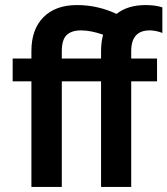

<svg xmlns="http://www.w3.org/2000/svg" viewBox="-20 -738 661 758"><path d="M379 -507V-537Q379 -571 387 -601Q339 -618 300 -618Q262 -618 243 -599.5Q224 -581 224 -536V-507ZM621 -709V-608Q595 -618 571 -618Q498 -618 498 -536V-507H600V-417H498V0H379V-417H224V0H104V-417H30V-507H104V-537Q104 -622 151.5 -670Q199 -718 284 -718Q366 -718 440 -683Q484 -718 555 -718Q593 -718 621 -709Z"/></svg>

Font: Hind Semibold
Style: Regular
Weight: 600
Designer: Manushi Parikh, Satya Rajpurohit
Foundry: Indian Type Foundry
Version: Version 1.201;PS 1.0;hotconv 1.0.78;makeotf.lib2.5.61930; tt